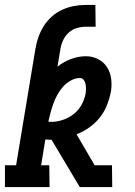

<svg xmlns="http://www.w3.org/2000/svg" viewBox="-26 -755 546 775"><path d="M-6 0V-88H39L117 -558Q121 -582 129 -605Q137 -628 150.5 -649.5Q164 -671 183 -688Q202 -705 225 -715.5Q248 -726 271.5 -730.5Q295 -735 318 -735H359L360 -647H319Q301 -647 283 -641.5Q265 -636 251 -623Q237 -610 229 -593Q221 -576 218 -558L206 -486Q231 -506 261 -517Q291 -528 321 -528Q347 -528 369.5 -516.5Q392 -505 405.5 -484.5Q419 -464 422.5 -438.5Q426 -413 422 -387Q417 -360 406.5 -332.5Q396 -305 378 -282Q360 -259 335 -241Q310 -223 283 -213L356 -88H426L427 0H296L182 -191H175Q171 -191 166.5 -191.5Q162 -192 157 -192L140 -88H173L174 0ZM180 -263Q203 -263 227.5 -271Q252 -279 272 -295Q292 -311 304 -333.5Q316 -356 320 -380Q321 -389 321 -398.5Q321 -408 319 -417Q317 -426 311.5 -433Q306 -440 296 -440Q278 -440 260 -430Q242 -420 228.5 -405Q215 -390 205.5 -372.5Q196 -355 189.5 -337Q183 -319 178 -300.5Q173 -282 169 -264Q172 -264 174.5 -263.5Q177 -263 180 -263Z"/></svg>

Font: Iosevka Curly Slab Semibold
Style: Italic
Weight: 600
Italic angle: -9°
Monospace: yes
Designer: Belleve Invis
Foundry: Belleve Invis
Version: Version 22.1.2; ttfautohint (v1.8.4)